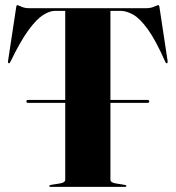

<svg xmlns="http://www.w3.org/2000/svg" viewBox="-20 -732 688 752"><path d="M83.5 -335Q83.5 -340.5 89.5 -340.5H235.5V-689.5H196Q174.5 -689.5 148.8 -673.2Q123 -657 91.2 -613.5Q59.5 -570 20 -488.5Q17 -483 13.5 -484.5Q10.5 -486 11.5 -493L43 -701Q44 -708.5 45.2 -710.2Q46.5 -712 47.5 -712Q50.5 -712 63.2 -706Q76 -700 92.5 -700H553.5Q570.5 -700 583.8 -706Q597 -712 600.5 -712Q601.5 -712 602.8 -710.2Q604 -708.5 605 -701L636.5 -493Q637.5 -486 634.5 -484.5Q631 -483 628 -488.5Q590 -574.5 558.8 -617.5Q527.5 -660.5 501.2 -675Q475 -689.5 452 -689.5H412.5V-340.5H558.5Q564.5 -340.5 564.5 -335Q564.5 -329 558.5 -329H412.5V-28Q412.5 -17 433.5 -13.5L468 -8Q475 -7 475 -3.5Q475 0 469.5 0H178.5Q173 0 173 -3.5Q173 -7 180 -8L214.5 -13.5Q235.5 -17 235.5 -28V-329H89.5Q83.5 -329 83.5 -335Z"/></svg>

Font: Fraunces 144pt S000
Style: Bold
Weight: 700
Version: Version 1.000; ttfautohint (v1.8.3)